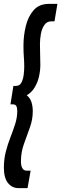

<svg xmlns="http://www.w3.org/2000/svg" viewBox="-25 -760 316 990"><path d="M-5 104Q-5 61 5 22Q15 -17 29 -52.5Q43 -88 53.5 -121.5Q64 -155 64 -187Q64 -203 59.5 -212.5Q55 -222 41 -222H29L44 -317H57Q76 -317 85 -333.5Q94 -350 97 -373Q100 -396 100 -417Q100 -442 98 -465.5Q96 -489 96 -524Q96 -576 108 -625.5Q120 -675 148.5 -707.5Q177 -740 227 -740H271L256 -650H239Q217 -650 204 -631.5Q191 -613 186 -586Q181 -559 181 -533Q181 -500 182 -476.5Q183 -453 183 -425Q183 -396 176 -365Q169 -334 153 -308Q137 -282 113 -269Q131 -254 137.5 -232.5Q144 -211 144 -186Q144 -143 128.5 -101Q113 -59 98 -16.5Q83 26 83 72Q83 94 90 107Q97 120 113 120H133L117 210H71Q37 210 16 183.5Q-5 157 -5 104Z"/></svg>

Font: Georama ExtraCondensed SemiBold
Style: Italic
Weight: 600
Width: 2
Italic angle: -9°
Designer: Jean-Baptiste Levee
Foundry: Production Type
Version: Version 1.000